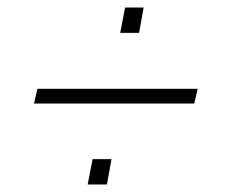

<svg xmlns="http://www.w3.org/2000/svg" viewBox="-20 -507 613 508"><path d="M70 -233 79 -272H503L494 -233ZM212 -19 225 -86H275L263 -19ZM298 -420 311 -487H360L348 -420Z"/></svg>

Font: Saira Expanded ExtraLight
Style: Italic
Weight: 250
Width: 7
Italic angle: -12°
Designer: Hector Gatti with collaboration of the Omnibus-Type team
Foundry: Omnibus-Type
Version: Version 1.101